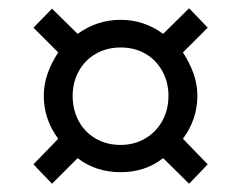

<svg xmlns="http://www.w3.org/2000/svg" viewBox="-20 -562 584 465"><path d="M423 -226 483 -164 438 -117 375 -179Q332 -145 272 -145Q212 -145 168 -179L106 -117L61 -164L121 -226Q86 -273 86 -330Q86 -357 95 -383Q104 -409 121 -435L61 -495L106 -541L168 -480Q215 -514 272 -514Q329 -514 375 -480L438 -542L483 -495L423 -435Q440 -409 449 -383Q458 -357 458 -330Q458 -273 423 -226ZM388 -330Q388 -363 373 -390Q358 -417 332 -432Q306 -447 272 -447Q239 -447 212.5 -432Q186 -417 171 -390Q156 -363 156 -330Q156 -296 170.5 -269Q185 -242 211.5 -226.5Q238 -211 272 -211Q305 -211 331.5 -226.5Q358 -242 373 -269Q388 -296 388 -330Z"/></svg>

Font: Myanglish
Style: Regular
Weight: 400
Designer: KyawKyaw ( MaYenGone)
Foundry: TattooFont3D
Version: Version 1.003 December 13, 2014